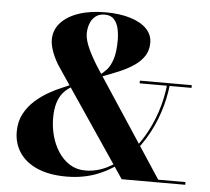

<svg xmlns="http://www.w3.org/2000/svg" viewBox="-54 -818 968 885"><g transform="rotate(5 430.5 -375.0)"><path d="M540 0 209 -490Q189.5 -518.5 176.2 -552.8Q163 -587 163 -613Q163 -658 192.8 -691Q222.5 -724 275.5 -742Q328.5 -760 399 -760Q465 -760 514 -745Q563 -730 589.8 -702.5Q616.5 -675 616.5 -637.5Q616.5 -602.5 599.5 -576.5Q582.5 -550.5 553 -530.5Q523.5 -510.5 485.5 -494.5Q447.5 -478.5 405 -463L398.5 -471.5Q412.5 -481.5 428.2 -498.2Q444 -515 455 -548Q466 -581 466 -637.5Q466 -665 460.2 -690.5Q454.5 -716 439.5 -732.5Q424.5 -749 396.5 -749Q369.5 -749 352.8 -735Q336 -721 328.5 -699.5Q321 -678 321 -655Q321 -625 341.5 -581.5Q362 -538 394 -490L708 -12.5H834V0ZM284 10Q205 10 150.2 -13.8Q95.5 -37.5 67.2 -79.8Q39 -122 39 -176.5Q39 -223.5 58.2 -259.5Q77.5 -295.5 107.5 -322Q137.5 -348.5 170 -366.8Q202.5 -385 229.8 -396.2Q257 -407.5 269.5 -413.5L275 -404.5Q251 -391 234.5 -371.5Q218 -352 209.2 -323Q200.5 -294 200.5 -253.5Q200.5 -212.5 211.2 -172.2Q222 -132 243.5 -98.8Q265 -65.5 296.5 -45.5Q328 -25.5 369 -25.5Q420 -25.5 467.8 -48.8Q515.5 -72 556.8 -113.2Q598 -154.5 630.5 -209Q663 -263.5 683.8 -326.8Q704.5 -390 711 -457H723.5Q717 -390.5 695 -323.5Q673 -256.5 636.2 -196.8Q599.5 -137 548 -90.2Q496.5 -43.5 430.5 -16.8Q364.5 10 284 10ZM584 -447.5V-460H824V-447.5Z"/></g></svg>

Font: Bodoni Moda 18pt
Style: Bold
Weight: 700
Designer: Owen Earl
Foundry: indestructible type
Version: Version 2.004